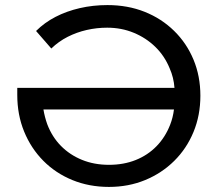

<svg xmlns="http://www.w3.org/2000/svg" viewBox="-20 -728 857 756"><path d="M409 8Q331 8 265 -19Q199 -46 150.5 -95Q102 -144 75 -210Q48 -276 48 -354V-382H667Q664 -423 648 -459Q628 -508 591.5 -543.5Q555 -579 506.5 -599Q458 -619 402 -619Q361 -619 321.5 -610Q282 -601 246.5 -583Q211 -565 182 -537L122 -606Q155 -639 198.5 -661.5Q242 -684 294 -696Q346 -708 403 -708Q483 -708 549.5 -681.5Q616 -655 665.5 -606.5Q715 -558 742 -493Q769 -428 769 -351Q769 -274 742 -208.5Q715 -143 666 -94.5Q617 -46 551.5 -19Q486 8 409 8ZM151 -297Q156 -267 166 -239Q185 -189 220 -153.5Q255 -118 303 -98.5Q351 -79 409 -79Q467 -79 514.5 -98Q562 -117 596.5 -152.5Q631 -188 650 -237Q661 -265 665 -297Z"/></svg>

Font: Montserrat Z Med
Style: Regular
Weight: 500
Designer: Julieta Ulanovsky
Foundry: Julieta Ulanovsky
Version: Version 8.000